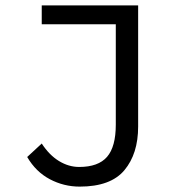

<svg xmlns="http://www.w3.org/2000/svg" viewBox="-20 -681 640 713"><path d="M81 -98 135 -148Q163 -105 199 -83Q235 -61 274 -61Q345 -61 377.5 -98.5Q410 -136 410 -218V-591H135V-661H493V-211Q493 -110 442 -49Q391 12 276 12Q217 12 165 -15.5Q113 -43 81 -98Z"/></svg>

Font: Office Code Pro
Style: Regular
Weight: 400
Designer: Nathan Rutzky & Paul D. Hunt
Foundry: Adobe Systems Incorporated
Version: Version 1.004